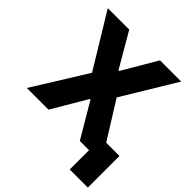

<svg xmlns="http://www.w3.org/2000/svg" viewBox="-231 -866 1194 1194"><g transform="rotate(45 366.0 -268.5)"><path d="M351.6 -480.5H357.4L490.2 -707H676.8L462.9 -353.5L615.7 -108.4H732.4V169.9H573.2V0H492.2L357.4 -228.5H351.6L216.8 0H26.4L246.1 -353.5L31.2 -707H219.7Z"/></g></svg>

Font: Pretendard ExtraBold
Style: Regular
Weight: 800
Designer: Base glyphs from Inter by Rasmus Andersson; Hangeul glyphs from Noto Sans CJK(Source Han Sans) by Jang Soo-young and Kan
Foundry: Kil Hyung-jin
Version: Version 1.309